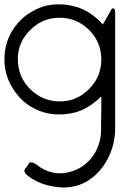

<svg xmlns="http://www.w3.org/2000/svg" viewBox="-21 -833 621 867"><path d="M499 -254.9Q499 -176.8 462.9 -111.3Q427.7 -46.9 369.1 -12.7Q322.3 13.7 264.6 13.7Q247.1 13.7 229.5 10.7Q150.4 0 96.7 -45.9Q93.8 -49.8 89.8 -57.6Q86.9 -64.5 93.8 -72.3Q102.5 -83 109.4 -94.7Q117.2 -105.5 135.7 -94.7Q142.6 -91.8 148.4 -86.9Q155.3 -82 161.1 -77.1Q218.8 -41 282.2 -53.7Q344.7 -66.4 386.7 -113.3Q409.2 -138.7 421.9 -172.9Q435.5 -207 435.5 -248Q435.5 -255.9 435.5 -284.2Q435.5 -311.5 436.5 -340.8Q436.5 -359.4 436.5 -375Q436.5 -390.6 436.5 -397.5Q371.1 -334 300.8 -321.3Q230.5 -308.6 171.9 -327.1Q139.6 -337.9 113.3 -354.5Q85.9 -372.1 66.4 -394.5Q-1 -469.7 -1 -564.5Q-1 -568.4 -1 -573.2Q2 -673.8 76.2 -746.1Q98.6 -767.6 127.9 -783.2Q156.2 -799.8 189.5 -807.6Q216.8 -813.5 245.1 -813.5Q280.3 -813.5 317.4 -803.7Q385.7 -786.1 443.4 -722.7Q452.1 -738.3 460.9 -752.9Q469.7 -767.6 477.5 -782.2Q479.5 -786.1 482.4 -791Q484.4 -796.9 490.2 -794.9Q498 -793.9 498 -787.1Q499 -781.2 499 -776.4Q499 -762.7 499 -750Q499 -737.3 499 -723.6Q499 -665 499 -580.1Q499 -494.1 499 -412.1Q499 -367.2 499 -327.1Q499 -287.1 499 -254.9ZM436.5 -564.5Q436.5 -642.6 380.9 -698.2Q325.2 -752.9 248 -752.9Q169.9 -752.9 114.3 -696.3Q59.6 -641.6 59.6 -567.4Q59.6 -565.4 59.6 -563.5Q60.5 -485.4 115.2 -430.7Q169.9 -376 248 -375Q249 -375 250 -375Q325.2 -375 380.9 -430.7Q436.5 -486.3 436.5 -564.5Z"/></svg>

Font: Das Gitter
Style: Book
Weight: 400
Version: Version 006.000